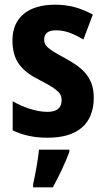

<svg xmlns="http://www.w3.org/2000/svg" viewBox="-20 -576 447 817"><path d="M379 -161C379 -252 324 -292 254 -330C177 -371 168 -384 168 -408C168 -434 185 -447 218 -447C264 -447 295 -430 335 -408L375 -514C320 -544 270 -556 214 -556C101 -556 33 -502 33 -405C33 -318 70 -274 153 -233C239 -189 242 -173 242 -148C242 -118 223 -100 182 -100C132 -100 76 -121 34 -145V-21C80 0 124 10 183 10C306 10 379 -45 379 -161ZM275 71V61H146C142 104 129 172 121 208V221H205C232 172 257 118 275 71Z"/></svg>

Font: Noto Sans Gujarati UI Condensed
Style: Bold
Weight: 700
Width: 3
Designer: Jelle Bosma - Monotype Design Team, Universal Thirst
Foundry: Monotype Imaging Inc.
Version: Version 2.106